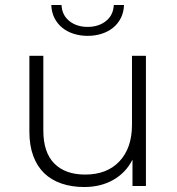

<svg xmlns="http://www.w3.org/2000/svg" viewBox="-20 -747 710 771"><path d="M318 4Q268 4 227 -10Q186 -24 157.5 -51.5Q129 -79 113.5 -121Q98 -163 98 -218V-523H154V-223Q154 -135 198 -90.5Q242 -46 322 -46Q410 -46 460 -99.5Q510 -153 510 -246V-523H566V0H512V-106Q486 -54 435.5 -25Q385 4 318 4ZM332 -603Q302 -603 275.5 -611.5Q249 -620 229.5 -636Q210 -652 198.5 -675Q187 -698 186 -727H227Q229 -686 258.5 -662.5Q288 -639 332 -639Q376 -639 405.5 -662.5Q435 -686 437 -727H478Q477 -698 465.5 -675Q454 -652 434.5 -636Q415 -620 388.5 -611.5Q362 -603 332 -603Z"/></svg>

Font: Montserrat-Alt1 Light
Style: Regular
Weight: 300
Designer: Differentunic
Foundry: Differentunic
Version: Version 7.222